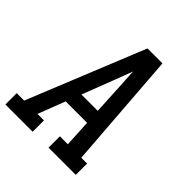

<svg xmlns="http://www.w3.org/2000/svg" viewBox="-208 -871 1007 1007"><g transform="rotate(45 295.5 -367.5)"><path d="M-9 0V-84H46L310 -735H421L470 -84H513V0H311V-84H370L362 -235H203L145 -84H193V0ZM236 -319H357L348 -490Q346 -516 345 -542.5Q344 -569 342 -596Q332 -569 322 -542.5Q312 -516 302 -490Z"/></g></svg>

Font: Iosevka Slab MdExObl
Style: Regular
Weight: 500
Width: 7
Italic angle: -9°
Monospace: yes
Designer: Belleve Invis
Foundry: Belleve Invis
Version: Version 11.1.1; ttfautohint (v1.8.3)